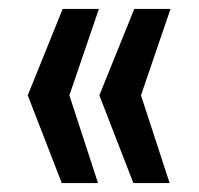

<svg xmlns="http://www.w3.org/2000/svg" viewBox="-20 -485 445 429"><path d="M118 -76 42 -272 120 -465H201L135 -272L199 -76ZM278 -76 202 -272 280 -465H361L295 -272L359 -76Z"/></svg>

Font: Medium
Style: Regular
Weight: 500
Designer: Fernando Haro
Foundry: deFharo
Version: Version 1.787